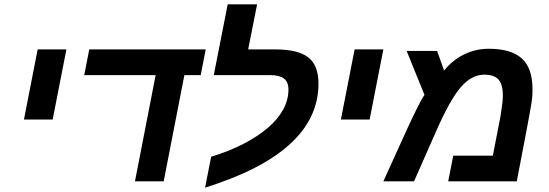

<svg xmlns="http://www.w3.org/2000/svg" viewBox="-20 -833 2524 882"><path d="M153 -606H285L222 -284H90Z M732 0H600L695 -488H367L390 -606H925L902 -488H827Z M1305 -421Q1305 -457 1284 -472.5Q1263 -488 1221 -488H962L1026 -813H1161L1120 -606H1244Q1349 -606 1396 -569.5Q1443 -533 1443 -449Q1443 -291 1312.5 -171.5Q1182 -52 922 29L950 -113Q1035 -139 1101 -173.5Q1167 -208 1212.5 -247.5Q1258 -287 1281.5 -331Q1305 -375 1305 -421Z M1609 -606H1741L1678 -284H1546Z M2225 -609Q2328 -609 2377 -564.5Q2426 -520 2426 -426Q2426 -416 2426 -406.5Q2426 -397 2425 -389Q2424 -381 2423 -371Q2422 -361 2420 -350Q2417 -327 2354 0H2039L2062 -118H2244L2279 -298Q2284 -330 2287 -354Q2290 -378 2290 -394Q2290 -445 2270 -467.5Q2250 -490 2205 -490Q2148 -490 2099 -435Q2050 -380 1987 -238L1882 0H1741L1856 -253Q1864 -270 1873 -289Q1882 -308 1893 -330Q1904 -352 1913 -369Q1922 -386 1930 -397L1848 -599H1988L2020 -509Q2059 -557 2112 -583Q2165 -609 2225 -609Z"/></svg>

Font: Libra Sans Modern
Style: Bold Italic
Weight: 700
Italic angle: -12°
Foundry: Stefan Peev, Context Ltd
Version: Version 1.000